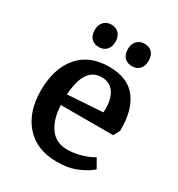

<svg xmlns="http://www.w3.org/2000/svg" viewBox="-167 -793 847 914"><g transform="rotate(30 256.5 -336.0)"><path d="M45 -245Q45 -365 104 -435Q163 -505 271 -505Q374 -505 422 -442.5Q470 -380 468 -267L450 -232H162Q165 -156 198 -109.5Q231 -63 293 -63Q333 -63 372 -75Q411 -87 434 -102L463 -52Q441 -31 393.5 -9.5Q346 12 280 12Q169 12 107 -57.5Q45 -127 45 -245ZM355 -303Q356 -309 356 -321Q356 -378 333 -411Q310 -444 265 -444Q171 -444 162 -290ZM305 -623Q305 -650 320.5 -667Q336 -684 362 -684Q389 -684 404 -668Q419 -652 419 -623Q419 -594 404 -577.5Q389 -561 362 -561Q335 -561 320 -577.5Q305 -594 305 -623ZM123 -623Q123 -650 138.5 -667Q154 -684 180 -684Q206 -684 221.5 -667.5Q237 -651 237 -623Q237 -594 221.5 -577.5Q206 -561 180 -561Q153 -561 138 -577.5Q123 -594 123 -623Z"/></g></svg>

Font: Andada Pro SemiBold
Style: Regular
Weight: 600
Designer: Carolina Giovagnoli
Foundry: Huerta Tipografica
Version: Version 3.005